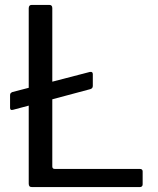

<svg xmlns="http://www.w3.org/2000/svg" viewBox="-20 -762 642 782"><path d="M358 -412Q358 -402 348 -399L34 -315Q27 -313 24 -315Q21 -317 21 -323V-374Q21 -380 23.5 -382.5Q26 -385 30 -387L346 -469Q358 -471 358 -460ZM97 -728Q97 -742 109 -742H181Q193 -742 193 -729V-84Q193 -74 203 -74H549Q561 -74 561 -64V-11Q561 -6 558 -3Q555 0 549 0H111Q103 0 100 -3.5Q97 -7 97 -14V-728Z"/></svg>

Font: Libre Franklin
Style: Regular
Weight: 400
Designer: Pablo Impallari, Rodrigo Fuenzalida, Nhung Nguyen
Foundry: Impallari Type
Version: Version 3.000